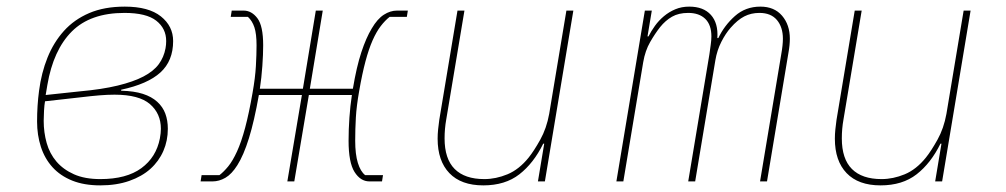

<svg xmlns="http://www.w3.org/2000/svg" viewBox="-20 -548 3040 580"><path d="M283 12Q234 12 198 -2.5Q162 -17 138.5 -43Q115 -69 103.5 -104.5Q92 -140 92 -181Q92 -229 98 -274Q105 -328 123.5 -374Q142 -420 173 -454.5Q204 -489 249.5 -508.5Q295 -528 357 -528Q429 -528 466 -498.5Q503 -469 503 -424Q503 -364 464.5 -329Q426 -294 346 -277V-274Q385 -273 411.5 -264.5Q438 -256 455 -240.5Q472 -225 479.5 -204.5Q487 -184 487 -159Q487 -123 473.5 -92Q460 -61 434.5 -38Q409 -15 370.5 -1.5Q332 12 283 12ZM283 -7Q362 -7 407 -40Q452 -73 463 -130Q466 -146 466 -159Q466 -205 433 -233.5Q400 -262 326 -262Q305 -262 280.5 -260Q256 -258 223 -254L116 -242Q114 -231 113 -214Q112 -197 112 -183Q112 -148 121 -116Q130 -84 150.5 -60Q171 -36 203.5 -21.5Q236 -7 283 -7ZM221 -272Q288 -278 335.5 -289.5Q383 -301 413.5 -317Q444 -333 459.5 -354Q475 -375 480 -402Q481 -407 481.5 -413Q482 -419 482 -424Q482 -462 452 -485.5Q422 -509 356 -509Q253 -509 197 -453Q141 -397 123 -291L118 -261Z M589 -19H643Q656 -29 669.5 -45.5Q683 -62 696 -90.5Q709 -119 720.5 -162Q732 -205 743 -268Q751 -313 753 -348.5Q755 -384 755 -411Q755 -446 748.5 -465.5Q742 -485 729 -497H677L680 -516H716Q740 -516 757.5 -493Q775 -470 775 -411Q775 -384 772.5 -348.5Q770 -313 765 -280H895L934 -516H955L916 -280H1046Q1057 -346 1071.5 -390Q1086 -434 1103 -462Q1120 -491 1139.5 -503.5Q1159 -516 1179 -516H1212L1209 -497H1157Q1143 -486 1130 -469Q1117 -452 1105.5 -426Q1094 -400 1084 -362.5Q1074 -325 1065 -273Q1057 -228 1055 -193Q1053 -158 1053 -123Q1053 -82 1061 -56Q1069 -30 1083 -19H1137L1134 0H1096Q1069 0 1051 -28.5Q1033 -57 1033 -123Q1033 -157 1035.5 -192.5Q1038 -228 1043 -261H913L869 0H848L892 -261H762Q748 -182 732 -130.5Q716 -79 697 -49Q680 -22 661 -11Q642 0 622 0H586Z M1624 -114H1621Q1592 -55 1549 -21.5Q1506 12 1440 12Q1373 12 1337.5 -25Q1302 -62 1302 -129Q1302 -143 1303.5 -157.5Q1305 -172 1307 -186L1362 -516H1383L1328 -187Q1323 -159 1323 -130Q1323 -68 1353.5 -37.5Q1384 -7 1443 -7Q1478 -7 1513 -21.5Q1548 -36 1577 -72Q1593 -92 1612 -126Q1631 -160 1639 -204L1691 -516H1712L1626 0H1605Z M1842 0 1928 -516H1949L1936 -438H1939Q1947 -454 1958.5 -470Q1970 -486 1985.5 -499Q2001 -512 2020 -520Q2039 -528 2062 -528Q2105 -528 2127.5 -503Q2150 -478 2147 -433H2150Q2168 -471 2200 -499.5Q2232 -528 2277 -528Q2319 -528 2342.5 -500.5Q2366 -473 2366 -431Q2366 -422 2365 -411.5Q2364 -401 2362 -390L2297 0H2276L2340 -384Q2345 -412 2345 -431Q2345 -466 2327 -487.5Q2309 -509 2274 -509Q2249 -509 2228.5 -498.5Q2208 -488 2187 -464Q2172 -447 2159 -421.5Q2146 -396 2141 -366L2080 0H2059L2123 -384Q2125 -399 2127 -413Q2129 -427 2129 -438Q2129 -473 2110.5 -491Q2092 -509 2059 -509Q2030 -509 2010 -497.5Q1990 -486 1974 -466Q1959 -447 1944 -421Q1929 -395 1923 -360L1863 0Z M2824 -114H2821Q2792 -55 2749 -21.5Q2706 12 2640 12Q2573 12 2537.5 -25Q2502 -62 2502 -129Q2502 -143 2503.5 -157.5Q2505 -172 2507 -186L2562 -516H2583L2528 -187Q2523 -159 2523 -130Q2523 -68 2553.5 -37.5Q2584 -7 2643 -7Q2678 -7 2713 -21.5Q2748 -36 2777 -72Q2793 -92 2812 -126Q2831 -160 2839 -204L2891 -516H2912L2826 0H2805Z"/></svg>

Font: IBM Plex Mono Thin
Style: Italic
Weight: 100
Italic angle: -9°
Monospace: yes
Designer: Mike Abbink, Paul van der Laan, Pieter van Rosmalen
Foundry: Bold Monday
Version: Version 2.3